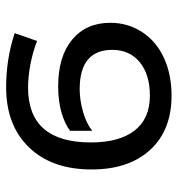

<svg xmlns="http://www.w3.org/2000/svg" viewBox="4 -590 596 645"><g transform="rotate(-90 302.5 -268.0)"><path d="M303.2 9.8Q187 9.8 121.1 -62Q55.2 -133.8 55.2 -258.8Q55.2 -392.1 129.4 -469Q203.6 -545.9 331.1 -545.9Q426.8 -545.9 513.2 -517.1L486.8 -441.9Q451.2 -456.1 409.2 -464.1Q367.2 -472.2 330.1 -472.2Q146 -472.2 146 -261.2Q146 -166 185.8 -114.5Q225.6 -63 303.2 -63Q374.5 -63 415.8 -97.2Q457 -131.3 457 -189Q457 -298.8 325.2 -298.8Q288.1 -298.8 249 -287.6Q210 -276.4 185.1 -256.8V-331.1Q207 -348.1 245.4 -359.6Q283.7 -371.1 335 -371.1Q434.6 -371.1 491.2 -324.2Q547.9 -277.3 547.9 -195.8Q547.9 -137.2 517.1 -89.6Q486.3 -42 430.7 -16.1Q375 9.8 303.2 9.8Z"/></g></svg>

Font: NotoPenekeko
Style: Regular
Weight: 400
Designer: Monotype Design team
Foundry: Monotype Imaging Inc.
Version: Version 1.04